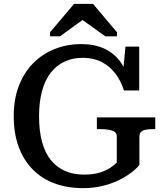

<svg xmlns="http://www.w3.org/2000/svg" viewBox="-20 -956 848 993"><path d="M701 -250V-103Q686 -84 658.5 -63Q631 -42 593 -23.5Q555 -5 508.5 6Q462 17 410 17Q328 17 262 -7.5Q196 -32 148.5 -80.5Q101 -129 76 -198Q51 -267 51 -355Q51 -443 77.5 -512Q104 -581 151.5 -629Q199 -677 263 -702.5Q327 -728 401 -728Q469 -728 519.5 -704.5Q570 -681 602 -637Q634 -593 647 -533L614 -560L629 -715H700V-488H621Q605 -539 576 -576.5Q547 -614 505.5 -635.5Q464 -657 408 -657Q356 -657 314 -637.5Q272 -618 242.5 -580Q213 -542 197.5 -485.5Q182 -429 182 -355Q182 -279 197.5 -222Q213 -165 243 -128Q273 -91 316 -72Q359 -53 414 -53Q464 -53 498 -64Q532 -75 553 -90Q574 -105 584 -115V-250Q584 -273 560 -280.5Q536 -288 502 -288H481V-349H783V-288H768Q737 -288 719 -280.5Q701 -273 701 -250ZM461 -936H363L239 -789V-768H290L442 -878L374 -876L525 -768H585V-789Z"/></svg>

Font: Roboto Serif 20pt Medium
Style: Regular
Weight: 500
Version: Version 1.008